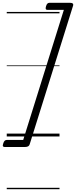

<svg xmlns="http://www.w3.org/2000/svg" viewBox="-48 -970 541 1365"><path d="M-25 50Q-21 36 -14.5 30.5Q-8 25 -1 25H117L406 -900H288Q280 -900 277.5 -905.5Q275 -911 279 -925Q283 -939 289 -944.5Q295 -950 303 -950H450Q477 -950 472 -931L163 56Q158 75 130 75H-16Q-24 75 -27 69.5Q-30 64 -25 50ZM0 365H375V375H0ZM0 -20H375V0H0ZM0 -505H375V-500H0ZM0 -885H375V-875H0Z"/></svg>

Font: Playwrite DK Uloopet Guides
Style: Regular
Weight: 400
Designer: Veronika Burian, José Scaglione
Foundry: TypeTogether
Version: Version 1.003